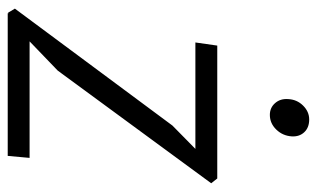

<svg xmlns="http://www.w3.org/2000/svg" viewBox="-186 -656 841 510"><g transform="rotate(90 235.0 -400.5)"><path d="M284.7 -696.3Q265.6 -696.3 253.4 -710.2Q241.2 -724.1 242.7 -744.6Q243.7 -768.1 259.8 -784.4Q275.9 -800.8 296.9 -800.8Q318.4 -800.8 330.6 -787.8Q342.8 -774.9 341.8 -754.9Q340.3 -730.5 323.7 -713.4Q307.1 -696.3 284.7 -696.3ZM92.3 -498.5 100.6 -556.6H453.6L466.3 -540.5L167 -132.8L89.4 -58.1H398.9L393.6 0H14.6L15.1 -2L13.2 -1L2.4 -19L313 -437.5L375 -498.5Z"/></g></svg>

Font: HaufeMerriweatherSansLt
Style: Italic
Weight: 300
Designer: Eben Sorkin ( eben@eyebytes.com )
Foundry: Eben Sorkin
Version: Version 1.56